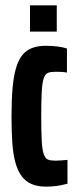

<svg xmlns="http://www.w3.org/2000/svg" viewBox="-20 -689 285 717"><path d="M152 8Q121 8 98.5 -1.5Q76 -11 61 -31Q46 -51 37.5 -82Q29 -113 26 -155.5Q23 -198 23 -254Q23 -316 27 -360.5Q31 -405 40 -435.5Q49 -466 64 -484Q79 -502 100.5 -510Q122 -518 152 -518Q174 -518 194 -515.5Q214 -513 230 -508V-418Q219 -420 207 -420.5Q195 -421 187 -421Q170 -421 159.5 -417Q149 -413 143.5 -397.5Q138 -382 136 -348.5Q134 -315 134 -256Q134 -195 136 -161Q138 -127 144 -111.5Q150 -96 160.5 -92.5Q171 -89 188 -89Q198 -89 209.5 -90Q221 -91 232 -92V-3Q210 3 191 5.5Q172 8 152 8ZM92 -571V-669H192V-571Z"/></svg>

Font: Saira UltraCondensed ExtraBold
Style: Regular
Weight: 800
Width: 1
Designer: Hector Gatti with collaboration of the Omnibus-Type team
Foundry: Omnibus-Type
Version: Version 1.101